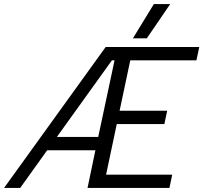

<svg xmlns="http://www.w3.org/2000/svg" viewBox="-20 -932 1008 952"><path d="M743 -912H824L708 -742H639ZM504 -699H968L954 -633H626L573 -383H809L795 -317H559L506 -66H834L820 0H414L453 -187H214L80 0H0ZM467 -253 548 -633H535L262 -253Z"/></svg>

Font: Prompt Light
Style: Italic
Weight: 300
Italic angle: -12°
Designer: Katatrad Team
Foundry: CadsonDemak
Version: Version 1.000